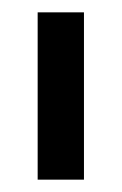

<svg xmlns="http://www.w3.org/2000/svg" viewBox="-20 -756 197 311"><path d="M41 -465V-736H116V-465Z"/></svg>

Font: Stick No Bills ExtraLight
Style: Regular
Weight: 400
Version: Version 2.000